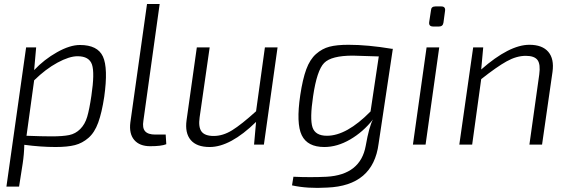

<svg xmlns="http://www.w3.org/2000/svg" viewBox="-20 -720 2840 956"><path d="M160 -484 150 -371Q200 -424 264 -460Q328 -496 378 -496Q466 -496 492.5 -438.5Q519 -381 499 -238Q487 -159 469 -109.5Q451 -60 420.5 -33.5Q390 -7 353 2.5Q316 12 257 12Q183 12 101 1Q100 48 93 94L75 209H12L110 -484ZM150 -320 112 -44Q191 -41 236 -41Q293 -41 324.5 -47.5Q356 -54 379.5 -77.5Q403 -101 414 -138Q425 -175 435 -243Q452 -357 438 -398.5Q424 -440 366 -440Q325 -440 266 -408Q207 -376 150 -320Z M775 -700 694 -119Q688 -83 702.5 -66.5Q717 -50 753 -50H805L808 -2Q784 8 728 8Q675 8 648.5 -23Q622 -54 629 -110L712 -700Z M1362 -484 1294 0H1245L1255 -113Q1127 12 1024 12Q959 12 929.5 -23Q900 -58 909 -122L960 -484H1024L974 -136Q967 -87 983.5 -65Q1000 -43 1044 -43Q1090 -43 1136 -71.5Q1182 -100 1255 -166L1299 -484Z M1936 -477 1865 -4Q1838 205 1609 214Q1511 220 1434 203L1441 160Q1526 164 1607 160Q1775 150 1801 6Q1818 -91 1837 -125Q1788 -63 1723.5 -25.5Q1659 12 1595 12Q1511 12 1482.5 -46.5Q1454 -105 1475 -246Q1487 -326 1505 -375Q1523 -424 1553.5 -451Q1584 -478 1620.5 -487.5Q1657 -497 1715 -497Q1811 -497 1931 -477ZM1825 -165 1866 -439Q1758 -443 1737 -443Q1630 -443 1594 -406.5Q1558 -370 1539 -241Q1522 -128 1536 -86Q1550 -44 1608 -44Q1706 -44 1825 -165Z M2148 -688H2177Q2199 -688 2196 -666L2188 -607Q2185 -588 2166 -588H2137Q2114 -588 2117 -610L2126 -669Q2127 -688 2148 -688ZM2099 0H2036L2104 -484H2167Z M2386 -484 2376 -374Q2516 -497 2616 -497Q2680 -497 2710 -462Q2740 -427 2731 -362L2679 0H2616L2665 -349Q2672 -400 2656.5 -421Q2641 -442 2598 -442Q2552 -442 2502.5 -414.5Q2453 -387 2376 -326L2331 0H2267L2336 -484Z"/></svg>

Font: Exo 2.0 Light
Style: Italic
Weight: 300
Italic angle: -8°
Designer: Natanael Gama
Version: Version 1.001;PS 001.001;hotconv 1.0.70;makeotf.lib2.5.58329